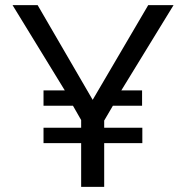

<svg xmlns="http://www.w3.org/2000/svg" viewBox="-20 -730 727 750"><path d="M454 -377H535V-317H421L387 -259V-231H536V-171H387V0H297V-171H150V-231H297V-261L265 -317H150V-377H233L29 -710H127L342 -340L559 -710H658Z"/></svg>

Font: YasnoRaleway Medium
Style: Regular
Weight: 500
Designer: Matt McInerney, Pablo Impallari, Rodrigo Fuenzalida
Foundry: Matt McInerney, Pablo Impallari, Rodrigo Fuenzalida
Version: Version 4.026